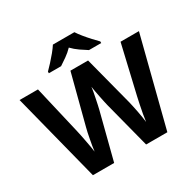

<svg xmlns="http://www.w3.org/2000/svg" viewBox="-196 -1192 1359 1347"><g transform="rotate(-30 483.5 -518.0)"><path d="M967 -765 785 -51H613L516 -426Q513 -437 508.5 -459Q504 -481 498.5 -507Q493 -533 489 -556.5Q485 -580 483 -593Q482 -580 477.5 -556.5Q473 -533 468 -507.5Q463 -482 458 -459.5Q453 -437 450 -425L354 -51H182L0 -765H149L240 -375Q244 -358 249 -333.5Q254 -309 259 -282.5Q264 -256 268.5 -231Q273 -206 275 -188Q277 -207 281 -231.5Q285 -256 290 -281.5Q295 -307 299.5 -329.5Q304 -352 308 -365L412 -765H555L659 -365Q662 -352 667 -329.5Q672 -307 677 -281Q682 -255 686 -230.5Q690 -206 692 -188Q695 -213 701 -247.5Q707 -282 714.5 -317Q722 -352 727 -375L818 -765ZM571 -985Q585 -963 607.5 -935.5Q630 -908 654 -882Q678 -856 696 -838V-825H597Q571 -841 540 -862.5Q509 -884 483 -911Q457 -884 427 -863Q397 -842 371 -825H272V-838Q291 -857 314.5 -882.5Q338 -908 360.5 -935.5Q383 -963 397 -985Z"/></g></svg>

Font: Noto Sans Tamil UI
Style: Regular
Weight: 400
Designer: Jelle Bosma - Monotype Design Team
Foundry: Monotype Imaging Inc.
Version: Version 2.004